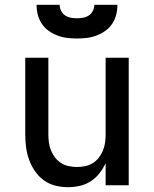

<svg xmlns="http://www.w3.org/2000/svg" viewBox="-20 -770 640 798"><path d="M263 8Q236 8 210 1.5Q184 -5 162.5 -20.5Q141 -36 125.5 -58.5Q110 -81 101 -106Q92 -131 88.5 -157Q85 -183 85 -210V-530H181V-210Q181 -193 183.5 -176Q186 -159 192.5 -143.5Q199 -128 209.5 -114.5Q220 -101 234.5 -92Q249 -83 266 -79.5Q283 -76 300 -76Q317 -76 334 -79.5Q351 -83 365.5 -92Q380 -101 390.5 -114.5Q401 -128 407.5 -143.5Q414 -159 416.5 -176Q419 -193 419 -210V-530H515V0H419V-92Q409 -70 393.5 -50Q378 -30 357 -16.5Q336 -3 311.5 2.5Q287 8 263 8ZM300 -610Q279 -610 258.5 -612.5Q238 -615 218.5 -622.5Q199 -630 182 -642Q165 -654 153.5 -671.5Q142 -689 137 -709Q132 -729 132 -750H228Q228 -737 234 -725Q240 -713 250.5 -706Q261 -699 274 -696.5Q287 -694 300 -694Q313 -694 326 -696.5Q339 -699 349.5 -706Q360 -713 366 -725Q372 -737 372 -750H468Q468 -729 463 -709Q458 -689 446.5 -671.5Q435 -654 418 -642Q401 -630 381.5 -622.5Q362 -615 341.5 -612.5Q321 -610 300 -610Z"/></svg>

Font: Iosevka Curly Medium Extended
Style: Regular
Weight: 500
Width: 7
Monospace: yes
Designer: Belleve Invis
Foundry: Belleve Invis
Version: Version 11.1.0; ttfautohint (v1.8.3)